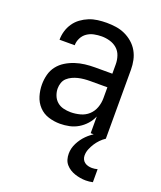

<svg xmlns="http://www.w3.org/2000/svg" viewBox="-139 -616 778 928"><g transform="rotate(20 250.0 -152.5)"><path d="M202 8Q172 8 143 -1Q114 -10 93.5 -32Q73 -54 64.5 -83Q56 -112 56 -141Q56 -167 62.5 -192Q69 -217 84.5 -237Q100 -257 122 -270.5Q144 -284 168.5 -292Q193 -300 218 -303Q243 -306 269 -306H358V-355Q358 -376 351 -397Q344 -418 328 -432Q312 -446 291 -452Q270 -458 249 -458Q229 -458 209.5 -454Q190 -450 174 -439Q158 -428 149 -410Q140 -392 140 -373Q140 -373 140 -373Q140 -373 140 -373Q140 -373 140 -373Q140 -373 140 -373Q140 -373 140 -373Q140 -373 140 -373H62Q62 -373 62 -373Q62 -373 62 -373Q62 -396 68.5 -418Q75 -440 88 -459Q101 -478 119.5 -491.5Q138 -505 159 -513.5Q180 -522 203 -525Q226 -528 249 -528Q273 -528 297 -524.5Q321 -521 343 -511Q365 -501 383.5 -485Q402 -469 414 -448Q426 -427 431 -403Q436 -379 436 -355V0H358V-86Q349 -64 332.5 -45.5Q316 -27 295 -14.5Q274 -2 250 3Q226 8 202 8ZM232 -62Q256 -62 280.5 -68.5Q305 -75 323 -91.5Q341 -108 349.5 -131.5Q358 -155 358 -180V-236H269Q254 -236 238.5 -234.5Q223 -233 208.5 -229.5Q194 -226 180 -219.5Q166 -213 155 -203Q144 -193 139 -178.5Q134 -164 134 -149Q134 -131 141 -113Q148 -95 162 -83Q176 -71 194.5 -66.5Q213 -62 232 -62ZM413 223Q399 223 384.5 220.5Q370 218 356.5 213.5Q343 209 331 201.5Q319 194 309.5 183Q300 172 296 158Q292 144 292 129Q292 101 305.5 74.5Q319 48 339 28Q359 8 384 -6.5Q409 -21 436 -30V0Q422 9 410 21.5Q398 34 389 48Q380 62 373.5 78Q367 94 367 111Q367 121 371 130Q375 139 383 145Q391 151 401 153.5Q411 156 421 156Q428 156 435 155Q442 154 449 152V219Q440 221 431 222Q422 223 413 223Z"/></g></svg>

Font: Iosevka SS04
Style: Regular
Weight: 400
Monospace: yes
Designer: Belleve Invis
Foundry: Belleve Invis
Version: Version 19.0.0; ttfautohint (v1.8.4)